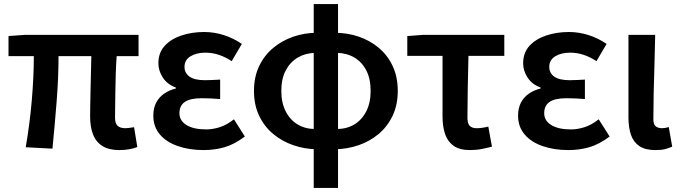

<svg xmlns="http://www.w3.org/2000/svg" viewBox="-20 -727 3359 948"><path d="M569 14Q517 14 485 -6.5Q453 -27 439 -64Q425 -101 425 -152Q425 -169 425.5 -202Q426 -235 427 -278Q428 -321 429 -366Q430 -411 431 -450H269Q269 -343 259.5 -224Q250 -105 239 7L107 0Q127 -115 137 -232Q147 -349 147 -450H22V-549L104 -555H664V-450H556Q553 -409 551.5 -362Q550 -315 549.5 -271Q549 -227 548.5 -194Q548 -161 548 -146Q548 -117 561 -105.5Q574 -94 599 -94Q612 -94 642 -99L658 -1Q643 5 620.5 9.5Q598 14 569 14Z M985 14Q915 14 858.5 -5.5Q802 -25 769.5 -63Q737 -101 737 -156Q737 -194 751.5 -221Q766 -248 791 -265Q816 -282 848 -290V-295Q806 -310 784 -344Q762 -378 762 -414Q762 -467 793.5 -501Q825 -535 876.5 -552Q928 -569 988 -569Q1038 -569 1086 -553.5Q1134 -538 1174 -510L1124 -425Q1094 -445 1061.5 -456Q1029 -467 994 -467Q950 -467 920.5 -449Q891 -431 891 -397Q891 -366 916 -348.5Q941 -331 992 -331Q1009 -331 1028 -332Q1047 -333 1067 -334V-238Q1042 -240 1019.5 -241Q997 -242 975 -242Q920 -242 893 -224Q866 -206 866 -168Q866 -131 901 -109.5Q936 -88 998 -88Q1030 -88 1065 -99Q1100 -110 1135 -138L1189 -53Q1137 -14 1088.5 0Q1040 14 985 14Z M1543 10Q1484 9 1428.5 -10Q1373 -29 1329 -65.5Q1285 -102 1259.5 -155.5Q1234 -209 1234 -278Q1234 -347 1259.5 -400.5Q1285 -454 1329 -490.5Q1373 -527 1428.5 -546Q1484 -565 1543 -565L1536 -466Q1488 -465 1450.5 -443Q1413 -421 1391 -379.5Q1369 -338 1369 -278Q1369 -219 1391 -176.5Q1413 -134 1450.5 -112Q1488 -90 1536 -90ZM1635 10 1643 -90Q1691 -90 1728.5 -112Q1766 -134 1788 -176.5Q1810 -219 1810 -278Q1810 -338 1788.5 -379.5Q1767 -421 1729.5 -443Q1692 -465 1643 -466L1635 -565Q1696 -565 1751.5 -546Q1807 -527 1850.5 -490.5Q1894 -454 1919 -400.5Q1944 -347 1944 -278Q1944 -209 1918.5 -155.5Q1893 -102 1849.5 -65.5Q1806 -29 1750.5 -10Q1695 9 1635 10ZM1529 201V-707H1649V201Z M2300 14Q2250 14 2220.5 -6.5Q2191 -27 2178 -64Q2165 -101 2165 -152V-451H1991V-549L2071 -555H2470V-451H2293Q2291 -369 2289.5 -290Q2288 -211 2288 -146Q2288 -117 2299.5 -105.5Q2311 -94 2332 -94Q2347 -94 2361 -96Q2375 -98 2391 -102L2409 -3Q2387 3 2359.5 8.5Q2332 14 2300 14Z M2786 14Q2716 14 2659.5 -5.5Q2603 -25 2570.5 -63Q2538 -101 2538 -156Q2538 -194 2552.5 -221Q2567 -248 2592 -265Q2617 -282 2649 -290V-295Q2607 -310 2585 -344Q2563 -378 2563 -414Q2563 -467 2594.5 -501Q2626 -535 2677.5 -552Q2729 -569 2789 -569Q2839 -569 2887 -553.5Q2935 -538 2975 -510L2925 -425Q2895 -445 2862.5 -456Q2830 -467 2795 -467Q2751 -467 2721.5 -449Q2692 -431 2692 -397Q2692 -366 2717 -348.5Q2742 -331 2793 -331Q2810 -331 2829 -332Q2848 -333 2868 -334V-238Q2843 -240 2820.5 -241Q2798 -242 2776 -242Q2721 -242 2694 -224Q2667 -206 2667 -168Q2667 -131 2702 -109.5Q2737 -88 2799 -88Q2831 -88 2866 -99Q2901 -110 2936 -138L2990 -53Q2938 -14 2889.5 0Q2841 14 2786 14Z M3216 14Q3166 14 3137 -5.5Q3108 -25 3095.5 -61Q3083 -97 3083 -146V-555H3215Q3214 -486 3211.5 -411Q3209 -336 3207.5 -266Q3206 -196 3206 -139Q3206 -114 3217 -104Q3228 -94 3249 -94Q3256 -94 3265 -95.5Q3274 -97 3282 -100L3299 -3Q3284 4 3265 9Q3246 14 3216 14Z"/></svg>

Font: Noto Sans JP SemiBold
Style: Regular
Weight: 600
Designer: Ryoko NISHIZUKA  (kana, bopomofo & ideographs); Paul D. Hunt (Latin, Greek & Cyrillic); Sandoll Communications , Soo-you
Foundry: Adobe
Version: Version 2.004-H2;hotconv 1.0.118;makeotfexe 2.5.65603